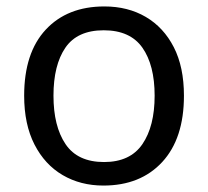

<svg xmlns="http://www.w3.org/2000/svg" viewBox="-20 -566 645 596"><path d="M551 -269Q551 -136 483.5 -63Q416 10 301 10Q230 10 174.5 -22.5Q119 -55 87 -117.5Q55 -180 55 -269Q55 -402 122 -474Q189 -546 304 -546Q377 -546 432.5 -513.5Q488 -481 519.5 -419.5Q551 -358 551 -269ZM146 -269Q146 -174 183.5 -118.5Q221 -63 303 -63Q384 -63 422 -118.5Q460 -174 460 -269Q460 -364 422 -418Q384 -472 302 -472Q220 -472 183 -418Q146 -364 146 -269Z"/></svg>

Font: Noto Sans Modi
Style: Regular
Weight: 400
Designer: Monotype Design Team
Foundry: Monotype Imaging Inc.
Version: Version 2.003; ttfautohint (v1.8.4.7-5d5b)